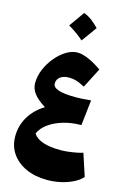

<svg xmlns="http://www.w3.org/2000/svg" viewBox="-194 -1122 1053 1571"><g transform="rotate(15 332.5 -336.0)"><path d="M202.6 -207Q135.3 -249 104.5 -289.6Q73.7 -330.1 73.7 -377.4Q73.7 -435.5 98.1 -493.9Q122.6 -552.2 162.6 -600.6Q202.6 -648.9 250.7 -678.5Q298.8 -708 346.7 -708Q385.7 -708 439.5 -685.1Q493.2 -662.1 552.7 -619.6L466.3 -451.7Q421.9 -475.1 393.3 -483.6Q364.7 -492.2 331.5 -492.2Q285.2 -492.2 257.6 -471.4Q230 -450.7 230 -415Q230 -350.6 424.8 -350.6Q452.6 -350.6 482.9 -352.5Q513.2 -354.5 553.2 -358.4L528.8 -142.6Q447.8 -142.6 377 -121.8Q306.2 -101.1 255.4 -64.2Q204.6 -27.3 184.1 21Q234.4 99.6 417 99.6Q445.3 99.6 480.7 95.5Q516.1 91.3 549.3 85Q582.5 78.6 603 71.3L665 260.3Q639.2 290.5 593.3 314Q547.4 337.4 490.2 350.6Q433.1 363.8 372.6 363.8Q271 363.8 193.6 328.6Q116.2 293.5 72.8 230.7Q29.3 168 29.3 85.4Q29.3 -4.4 74.5 -80.6Q119.6 -156.7 202.6 -207ZM313.5 -1034.7Q351.1 -1021 383.8 -995.6Q416.5 -970.2 443.8 -941.4Q421.4 -909.7 398.2 -877.4Q375 -845.2 350.6 -812Q322.3 -836.9 290.5 -860.1Q258.8 -883.3 221.2 -904.3Q269.5 -971.2 313.5 -1034.7Z"/></g></svg>

Font: Pinar DS1 Black
Style: Regular
Weight: 900
Designer: Amin Abedi
Version: Version 3.000